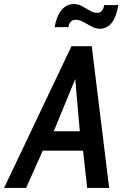

<svg xmlns="http://www.w3.org/2000/svg" viewBox="-61 -928 612 948"><path d="M-41 0 292 -700H392L478 0H369.5L349 -184H150L68 0ZM204.5 -280H333L310.5 -538ZM431.5 -786Q412 -786 391.2 -797.2Q370.5 -808.5 350.5 -819.5Q330.5 -830.5 313.5 -830.5Q283.5 -830.5 276.5 -794H208.5Q218.5 -849 242.8 -878.5Q267 -908 304 -908Q325 -908 344.8 -897.2Q364.5 -886.5 383 -875.5Q401.5 -864.5 418.5 -864.5Q431 -864.5 440.5 -873.2Q450 -882 453.5 -903H523.5Q512.5 -841 489.2 -813.5Q466 -786 431.5 -786Z"/></svg>

Font: Cabin Condensed Medium
Style: Italic
Weight: 500
Width: 3
Italic angle: -10°
Designer: Pablo Impallari
Foundry: Pablo Impallari. http://www.impallari.com Igino Marini. http://www.ikern.com
Version: Version 3.001; ttfautohint (v1.8.3)